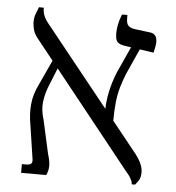

<svg xmlns="http://www.w3.org/2000/svg" viewBox="-49 -693 682 746"><g transform="rotate(5 292.0 -320.0)"><path d="M492 7Q492 -1 489 -7.5Q486 -14 481 -22Q476 -30 466 -41L82 -522Q65 -542 61 -560Q57 -578 57 -587Q57 -605 62 -618.5Q67 -632 73 -647H92V-643Q92 -630 97.5 -615.5Q103 -601 120 -581L497 -111Q507 -98 513.5 -86Q520 -74 523 -63.5Q526 -53 526 -43Q526 -23 519 -12Q512 -1 505 7ZM60 0V-34H76Q92 -34 97 -40Q102 -46 99 -61L80 -187Q72 -229 75.5 -268.5Q79 -308 99 -348L148 -454L175 -438L140 -352Q125 -316 121 -283Q117 -250 129 -213L158 -82Q166 -57 166.5 -38Q167 -19 158 0ZM399 -226 364 -266Q364 -294 368.5 -322.5Q373 -351 381 -377Q389 -403 397 -422L449 -536L483 -530L433 -419Q422 -392 414 -364.5Q406 -337 402.5 -304Q399 -271 399 -226ZM532 -510 417 -527Q398 -530 389.5 -538.5Q381 -547 381 -573Q381 -587 384.5 -606Q388 -625 397 -647H418V-636Q418 -614 425.5 -606Q433 -598 450 -595L513 -587Q526 -585 532.5 -576.5Q539 -568 539 -552Q539 -545 537.5 -536Q536 -527 532 -510Z"/></g></svg>

Font: Noto Serif Hebrew Light
Style: Regular
Weight: 300
Version: Version 2.003